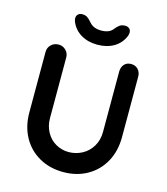

<svg xmlns="http://www.w3.org/2000/svg" viewBox="-130 -1006 966 1111"><g transform="rotate(15 352.5 -450.5)"><path d="M630 -640V-278Q630 -195 595 -131Q560 -67 497 -31Q434 5 353 5Q272 5 208.5 -31Q145 -67 110 -131Q75 -195 75 -278V-640Q75 -666 93 -683.5Q111 -701 139 -701Q163 -701 181 -683.5Q199 -666 199 -640V-278Q199 -230 220 -192.5Q241 -155 276.5 -135Q312 -115 353 -115Q396 -115 433.5 -135Q471 -155 493.5 -192.5Q516 -230 516 -278V-640Q516 -667 531 -684Q546 -701 572 -701Q598 -701 614 -684Q630 -667 630 -640ZM195 -851Q190 -864 190 -873Q190 -888 199.5 -897Q209 -906 224 -906Q243 -906 255 -898Q267 -890 284 -870Q308 -843 353 -843Q401 -843 422 -870Q437 -889 449.5 -897.5Q462 -906 482 -906Q497 -906 506.5 -897.5Q516 -889 516 -874Q516 -864 512 -853Q493 -807 451.5 -782.5Q410 -758 353 -758Q297 -758 255.5 -782.5Q214 -807 195 -851Z"/></g></svg>

Font: Quicksand
Style: Bold
Weight: 700
Version: Version 3.000